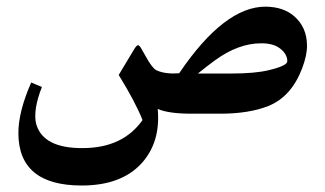

<svg xmlns="http://www.w3.org/2000/svg" viewBox="-20 -347 992 586"><path d="M457 -132.8Q483.4 -120.1 526.9 -123.5Q665.5 -328.1 792 -326.7Q845.2 -325.7 877.4 -297.9Q916.5 -264.2 917 -208.5Q917.5 -178.7 901.9 -137.7Q868.7 -51.3 798.8 -23.4Q739.7 0 652.3 0H564.9Q494.1 0 461.4 -14.6Q470.7 86.9 412.1 151.4Q350.1 219.2 229.5 219.2Q132.8 219.2 84.5 179.2Q36.6 139.6 36.1 60.5Q35.6 -4.9 75.2 -95.2L107.9 -81.5Q94.7 -48.3 89.8 -19.5Q85 12.2 90.8 32.7Q112.8 106 233.4 105Q355 104.5 415 19.5Q394 -34.2 342.3 -118.2L387.7 -193.8Q396.5 -209 401.4 -209Q405.3 -209 411.6 -198.2Q415 -192.9 424.3 -175.8Q444.3 -139.2 457 -132.8ZM584 -122.6H686Q758.3 -122.6 800.3 -132.8Q857.9 -146.5 856.9 -160.6Q856.4 -182.6 834.5 -199.2Q813.5 -215.3 776.4 -214.8Q707.5 -214.8 635.7 -162.6Q610.4 -144 584 -122.6Z"/></svg>

Font: Parastoo Print
Style: Print-Bold
Weight: 700
Foundry: Saber Rastikerdar (saber.rastikerdar@gmail.com)
Version: Version 1.0.0-alpha3